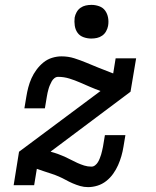

<svg xmlns="http://www.w3.org/2000/svg" viewBox="-20 -759 640 787"><path d="M341 8Q324 8 308.5 3.5Q293 -1 278 -7.5Q263 -14 249.5 -21.5Q236 -29 221 -35.5Q206 -42 190.5 -47Q175 -52 160 -57L131 -67L120 0H36L58 -137L392 -386Q370 -394 349 -403Q328 -412 307.5 -421Q287 -430 264.5 -437Q242 -444 218 -444Q210 -444 203 -438.5Q196 -433 192 -425.5Q188 -418 184.5 -410Q181 -402 179 -394.5Q177 -387 175 -379Q173 -371 172 -363L164 -315H80L88 -363Q91 -382 96 -401Q101 -420 109 -438Q117 -456 129.5 -473Q142 -490 158 -503Q174 -516 193.5 -522Q213 -528 232 -528Q260 -528 285 -520Q310 -512 334 -502Q358 -492 382.5 -482Q407 -472 431 -463L444 -458L454 -520H538L515 -383L188 -138V-137Q203 -133 217 -128Q231 -123 244.5 -117Q258 -111 271 -104Q284 -97 297.5 -91Q311 -85 325 -80.5Q339 -76 355 -76Q363 -76 370 -81.5Q377 -87 381.5 -94.5Q386 -102 389 -110Q392 -118 394.5 -125.5Q397 -133 398.5 -141Q400 -149 402 -157L410 -205H494L486 -157Q483 -138 477.5 -119Q472 -100 464 -82Q456 -64 444 -47Q432 -30 415.5 -17Q399 -4 379.5 2Q360 8 341 8ZM354 -601Q338 -601 322.5 -606.5Q307 -612 298 -624.5Q289 -637 286.5 -653.5Q284 -670 286 -687Q288 -698 294 -709Q300 -720 310 -727Q320 -734 331.5 -736.5Q343 -739 355 -739Q371 -739 386.5 -733.5Q402 -728 411 -715.5Q420 -703 423 -686.5Q426 -670 423 -653Q421 -642 415 -631Q409 -620 399 -613Q389 -606 377.5 -603.5Q366 -601 354 -601Z"/></svg>

Font: Iosevka HT Medium Extended
Style: Italic
Weight: 500
Width: 7
Italic angle: -9°
Monospace: yes
Designer: Belleve Invis
Foundry: Belleve Invis
Version: Version 32.3.0; ttfautohint (v1.8.4)